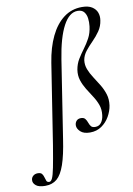

<svg xmlns="http://www.w3.org/2000/svg" viewBox="-223 -791 784 1132"><g transform="rotate(-10 169.5 -225.5)"><path d="M-46 275Q-84 275 -101.5 260.5Q-119 246 -117 227Q-116 213 -105 203.5Q-94 194 -77 194Q-59 194 -52 203.5Q-45 213 -42 225Q-39 237 -35 246.5Q-31 256 -18 256Q-8 256 0 239Q8 222 17 177Q26 132 40 47L115 -434Q129 -523 160.5 -588.5Q192 -654 239.5 -690Q287 -726 349 -726Q387 -726 409 -712Q431 -698 439 -676.5Q447 -655 443 -630Q438 -595 419 -567.5Q400 -540 376 -516Q352 -492 333 -468Q314 -444 309 -416Q305 -387 315.5 -360Q326 -333 343.5 -306.5Q361 -280 378 -252Q395 -224 404.5 -193.5Q414 -163 409 -126Q404 -93 386 -61.5Q368 -30 338.5 -9.5Q309 11 269 11Q231 11 212 -7Q193 -25 193 -44Q193 -60 202.5 -71Q212 -82 230 -82Q247 -82 255 -72Q263 -62 267.5 -48.5Q272 -35 279.5 -25.5Q287 -16 305 -16Q328 -16 341 -33.5Q354 -51 357 -78Q361 -111 351 -139Q341 -167 323.5 -193.5Q306 -220 289.5 -247Q273 -274 263.5 -303Q254 -332 259 -366Q265 -401 281.5 -428Q298 -455 317.5 -481Q337 -507 353 -536.5Q369 -566 374 -606Q377 -631 374 -654Q371 -677 358.5 -692.5Q346 -708 320 -708Q270 -708 233.5 -639.5Q197 -571 177 -443L105 21Q91 116 71.5 172Q52 228 24.5 251.5Q-3 275 -46 275Z"/></g></svg>

Font: Cormorant Light Medium
Style: Italic
Weight: 500
Italic angle: -10°
Version: Version 4.000